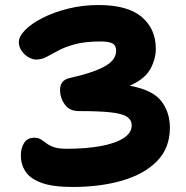

<svg xmlns="http://www.w3.org/2000/svg" viewBox="-20 -732 740 764"><path d="M269 12Q190 12 145 -4.5Q100 -21 81.5 -49.5Q63 -78 63 -113Q63 -143 76 -163.5Q89 -184 117 -184Q132 -184 142.5 -177.5Q153 -171 164.5 -162Q176 -153 194.5 -146.5Q213 -140 245 -140Q321 -140 379.5 -150.5Q438 -161 471 -182Q504 -203 504 -233Q504 -255 485 -267.5Q466 -280 420 -285Q374 -290 293 -290Q257 -290 238 -316Q219 -342 219 -375Q219 -393 228 -405Q237 -417 259 -422Q346 -441 394 -466.5Q442 -492 442 -530Q442 -552 427 -559.5Q412 -567 381 -567Q319 -567 278.5 -556Q238 -545 211.5 -530.5Q185 -516 165 -505.5Q145 -495 124 -495Q110 -495 94 -504Q78 -513 66.5 -529Q55 -545 55 -565Q55 -587 80 -612.5Q105 -638 149 -660.5Q193 -683 250.5 -697.5Q308 -712 372 -712Q488 -712 544 -664.5Q600 -617 600 -538Q600 -497 578 -457Q556 -417 496 -391Q588 -374 622 -329.5Q656 -285 656 -224Q656 -143 605 -91Q554 -39 466.5 -13.5Q379 12 269 12Z"/></svg>

Font: Shantell Sans Normal
Style: Bold
Weight: 700
Designer: Stephen Nixon, Anya Danilova, Shantell Martin
Foundry: Arrow Type
Version: Version 1.009;[a7da0bfa3]